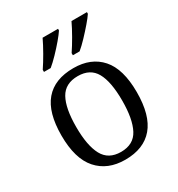

<svg xmlns="http://www.w3.org/2000/svg" viewBox="-183 -884 938 1013"><g transform="rotate(-30 286.0 -378.0)"><path d="M285 10Q178 10 117 -59Q56 -128 56 -269Q56 -409 114.5 -477.5Q173 -546 288 -546Q395 -546 455 -478Q515 -410 515 -269Q515 -128 456.5 -59Q398 10 285 10ZM286 -37Q363 -37 394.5 -97Q426 -157 426 -269Q426 -384 394 -441Q362 -498 287 -498Q210 -498 178 -440.5Q146 -383 146 -269Q146 -156 178 -96.5Q210 -37 286 -37ZM320 -619Q341 -650 364.5 -691Q388 -732 404 -766H498V-756Q487 -739 462.5 -710.5Q438 -682 410.5 -653Q383 -624 361 -606H320ZM144 -619Q165 -650 188.5 -691Q212 -732 228 -766H322V-756Q311 -739 287 -710.5Q263 -682 235 -653Q207 -624 185 -606H144Z"/></g></svg>

Font: Noto Serif Hentaigana
Style: Regular
Weight: 400
Designer: Kazuhiro Yamada
Foundry: nipponia
Version: Version 1.000; ttfautohint (v1.8.4.7-5d5b)